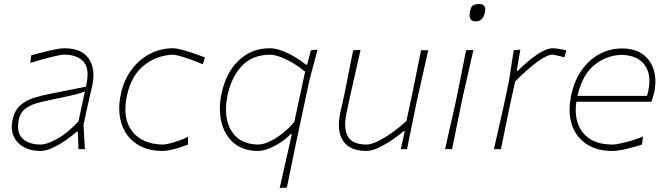

<svg xmlns="http://www.w3.org/2000/svg" viewBox="-20 -745 3336 959"><path d="M182 9Q132.5 9 97.5 -11Q62.5 -31 47.5 -66.5Q32.5 -102 43 -148Q53.5 -194.5 81.8 -219.2Q110 -244 148.5 -256Q187 -268 228 -276L409 -312Q430 -398.5 398.8 -435.2Q367.5 -472 299 -472Q282.5 -472 236.5 -460.2Q190.5 -448.5 131 -431L136 -469Q158.5 -475 190.5 -483.2Q222.5 -491.5 253 -497.8Q283.5 -504 301 -504Q388 -504 423.2 -452Q458.5 -400 441 -318Q436.5 -297 430 -271Q423.5 -245 416.5 -211L397 -121Q399 -89.5 400.5 -61.8Q402 -34 404 0H372L369 -87H363Q336.5 -63.5 304 -41.5Q271.5 -19.5 239.5 -5.2Q207.5 9 182 9ZM183 -23Q214.5 -23 267 -52.2Q319.5 -81.5 372 -139L404 -288Q393.5 -284 376.5 -278.8Q359.5 -273.5 325.8 -265.8Q292 -258 232 -246Q194 -238.5 160.5 -228.5Q127 -218.5 104 -200Q81 -181.5 74 -148Q60.5 -83.5 92.5 -53.2Q124.5 -23 183 -23Z M793 9Q712.5 9 659.8 -27.8Q607 -64.5 586.8 -128.2Q566.5 -192 583 -273Q597 -341 634.2 -393Q671.5 -445 725.8 -474.5Q780 -504 845 -504Q861.5 -504 891.5 -495.8Q921.5 -487.5 952.8 -476.5Q984 -465.5 1004 -458L993 -424Q961 -437.5 930.2 -448.5Q899.5 -459.5 876.2 -465.8Q853 -472 844 -472Q760 -468.5 697.5 -417Q635 -365.5 614 -267Q590 -154 640.2 -89.2Q690.5 -24.5 793 -23Q806.5 -23 829.2 -28.8Q852 -34.5 876.2 -43.5Q900.5 -52.5 919 -62V-23Q905.5 -17.5 882.5 -10Q859.5 -2.5 835.2 3.2Q811 9 793 9Z M1377 194Q1390 137.5 1401.8 84.8Q1413.5 32 1427.5 -28.5L1437.5 -75H1431.5Q1409 -51.5 1379.5 -32.5Q1350 -13.5 1321 -2.2Q1292 9 1270 9Q1193.5 9 1147.5 -30.8Q1101.5 -70.5 1086 -135.2Q1070.5 -200 1086 -275Q1108.5 -383 1172.5 -443.5Q1236.5 -504 1328 -504Q1356 -504 1389.8 -491Q1423.5 -478 1455 -459Q1486.5 -440 1508 -422H1514L1533 -494L1566 -497Q1555.5 -458 1545.2 -418.5Q1535 -379 1525 -342L1458 -28.5Q1445.5 32 1435 83.8Q1424.5 135.5 1413 192ZM1271 -23Q1297.5 -24 1329.8 -39.8Q1362 -55.5 1393.5 -80.8Q1425 -106 1450 -136L1504 -387Q1478 -409 1446.2 -428.2Q1414.5 -447.5 1383.2 -459.5Q1352 -471.5 1328 -472Q1237.5 -470 1186.8 -414.5Q1136 -359 1117 -271Q1102.5 -203.5 1114 -147.5Q1125.5 -91.5 1164.5 -57.8Q1203.5 -24 1271 -23Z M1810 9Q1727 9 1693.5 -41.8Q1660 -92.5 1680 -184Q1684.5 -204.5 1689.2 -224.8Q1694 -245 1699.5 -271Q1711.5 -331.5 1722.2 -384.8Q1733 -438 1744 -494L1781 -496Q1768.5 -440 1756.2 -386Q1744 -332 1730 -271L1711 -182Q1694.5 -105 1717 -64Q1739.5 -23 1812 -23Q1832.5 -23 1865.2 -38.5Q1898 -54 1936 -80.8Q1974 -107.5 2010 -141L2038 -271Q2050.5 -332 2061 -384.5Q2071.5 -437 2083 -494H2119Q2106.5 -438 2094.5 -384.8Q2082.5 -331.5 2068.5 -270.5L2058 -221Q2045.5 -161 2035 -108.8Q2024.5 -56.5 2013 0H1982L2002 -90H1997Q1974 -70.5 1940.5 -47.5Q1907 -24.5 1872 -7.8Q1837 9 1810 9Z M2203 0Q2216 -56.5 2227.5 -108.5Q2239 -160.5 2253 -221L2263.5 -271Q2276 -332.5 2286.5 -385.2Q2297 -438 2308 -494L2344.5 -495.5Q2332 -439.5 2319.8 -385.8Q2307.5 -332 2293.5 -271L2283 -221Q2270.5 -160.5 2260 -108.5Q2249.5 -56.5 2238 0ZM2356 -638Q2315 -638 2329 -694Q2333.5 -713 2344.2 -719Q2355 -725 2373 -725Q2411 -725 2402 -683Q2392 -638 2356 -638Z M2447 0Q2460 -56.5 2471.5 -108.2Q2483 -160 2497 -221L2522.5 -342Q2528 -378 2534 -417Q2540 -456 2546 -494L2579 -497L2561 -391H2566Q2621.5 -446 2666.2 -475Q2711 -504 2740 -504Q2748.5 -504 2769.5 -501.2Q2790.5 -498.5 2809 -493L2799 -459Q2780.5 -463.5 2762.2 -467.8Q2744 -472 2738 -472Q2714 -472 2666.2 -438Q2618.5 -404 2553 -338L2527.5 -221.5Q2515 -159.5 2504.2 -108Q2493.5 -56.5 2482 0Z M3038.5 9Q2960 9 2907.8 -26.5Q2855.5 -62 2835.5 -125Q2815.5 -188 2833.5 -271Q2848.5 -342 2885 -394Q2921.5 -446 2973.5 -474.5Q3025.5 -503 3086.5 -503Q3151.5 -503 3191.5 -473.2Q3231.5 -443.5 3245.8 -394.5Q3260 -345.5 3248.5 -288Q3246.5 -277 3242 -262.2Q3237.5 -247.5 3233.5 -237H2859Q2844.5 -141 2892 -82Q2939.5 -23 3038.5 -23Q3057.5 -23 3100.5 -33.2Q3143.5 -43.5 3191.5 -63L3186.5 -23Q3151.5 -11 3108.2 -1Q3065 9 3038.5 9ZM3084.5 -471Q3009.5 -469 2949 -420.5Q2888.5 -372 2864.5 -266H3211.5Q3216 -279.5 3218.5 -293Q3235 -374 3199.2 -421.5Q3163.5 -469 3084.5 -471Z"/></svg>

Font: Commissioner Loud Thin
Style: Italic
Weight: 100
Italic angle: -12°
Designer: Kostas Bartsokas
Foundry: Kostas Bartsokas
Version: Version 1.000; ttfautohint (v1.8.3)